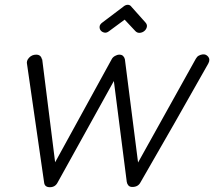

<svg xmlns="http://www.w3.org/2000/svg" viewBox="-20 -781 893 801"><path d="M93 -512Q89 -527 101 -540Q113 -553 131 -553Q151 -553 155 -533L156 -534L210 -104L446 -534Q450 -542 459.5 -547.5Q469 -553 478 -553Q488 -553 493.5 -547.5Q499 -542 501 -534L556 -103L797 -536Q802 -545 809.5 -549Q817 -553 825 -554Q839 -556 848.5 -544.5Q858 -533 849 -516L709 -269L566 -20Q556 -1 532 -1Q521 -1 515.5 -7.5Q510 -14 509 -22V-21L455 -443L220 -19Q210 0 188 0Q166 0 164 -20ZM587 -687Q595 -678 592.5 -668Q590 -658 582 -651.5Q574 -645 563.5 -644Q553 -643 545 -651L500 -699L435 -651Q425 -643 415.5 -645Q406 -647 400.5 -653.5Q395 -660 395.5 -669.5Q396 -679 407 -687L493 -752Q503 -761 513 -761Q523 -761 529 -752Z"/></svg>

Font: VDS
Style: Thin Italic
Weight: 100
Width: 0
Designer: artmaker
Foundry: artmaker
Version: Version 1.000 2012 initial release